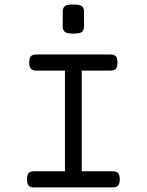

<svg xmlns="http://www.w3.org/2000/svg" viewBox="-20 -817 640 837"><path d="M502 -35.2Q502 -16.1 494.9 -8.1Q487.8 0 471.2 0H128.4Q111.8 0 104.7 -8.1Q97.7 -16.1 97.7 -35.2Q97.7 -54.2 104.7 -62.3Q111.8 -70.3 128.4 -70.3H263.2V-509.3H138.2Q121.6 -509.3 114.5 -517.3Q107.4 -525.4 107.4 -544.4Q107.4 -563.5 114.5 -571.5Q121.6 -579.6 138.2 -579.6H461.4Q478 -579.6 485.1 -571.5Q492.2 -563.5 492.2 -544.4Q492.2 -525.4 485.1 -517.3Q478 -509.3 461.4 -509.3H336.4V-70.3H471.2Q487.8 -70.3 494.9 -62.3Q502 -54.2 502 -35.2ZM299.8 -670.4Q272.9 -670.4 263.2 -677.5Q253.4 -684.6 253.4 -702.1V-765.6Q253.4 -783.2 263.2 -790.3Q272.9 -797.4 299.8 -797.4Q326.7 -797.4 336.4 -790.3Q346.2 -783.2 346.2 -765.6V-702.1Q346.2 -684.6 336.4 -677.5Q326.7 -670.4 299.8 -670.4Z"/></svg>

Font: Courier Prime Code
Style: Regular
Weight: 400
Designer: Alan Dague-Greene
Foundry: Quote-Unquote Apps
Version: Version 3.0318